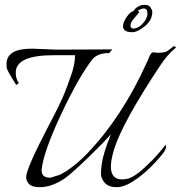

<svg xmlns="http://www.w3.org/2000/svg" viewBox="-20 -747 746 793"><path d="M112 -546 214 -542Q355 -543 444 -543L431 -528Q382 -528 360 -500Q304 -427 232.5 -275Q161 -123 152 -48Q152 -45 152 -42Q152 -13 188 -13L227 -25Q281 -52 340 -113Q484 -263 586 -488Q588 -491 593.5 -505.5Q599 -520 604 -526Q609 -532 617.5 -530.5Q626 -529 634.5 -529Q643 -529 657 -531Q671 -533 694 -554Q700 -558 706 -553V-550Q671 -522 636 -468Q487 -242 452 -133Q438 -88 438 -59Q438 -6 484 -6Q493 -6 503 -8Q536 -13 593 -70Q624 -98 664 -149Q671 -136 652 -112Q594 -40 531 1Q493 26 462 26Q423 26 408 2Q397 -13 397 -29Q397 -45 400 -68Q406 -113 437 -190Q439 -193 439 -194Q411 -161 345.5 -97.5Q280 -34 250 -12Q195 26 146 26Q144 26 143 26Q112 26 100 13Q88 0 88 -15Q88 -50 178 -222Q232 -325 246 -361Q260 -397 270 -426Q290 -478 290 -519H202Q45 -519 45 -447Q45 -421 58 -404L47 -396Q46 -398 33 -419Q8 -459 7.5 -468Q7 -477 7 -483Q7 -546 112 -546ZM526 -614Q488 -614 488 -639Q488 -654 502.5 -676Q517 -698 531 -701Q548 -727 578 -727Q595 -727 602 -716Q609 -705 609 -698Q609 -664 578.5 -639Q548 -614 526 -614ZM574 -712Q564 -712 548 -702L556 -698Q552 -692 535.5 -673.5Q519 -655 519 -642Q519 -629 530 -629Q550 -629 568 -648Q589 -670 589 -691Q589 -712 574 -712Z"/></svg>

Font: Italianno
Style: Regular
Weight: 400
Designer: Robert E. Leuschke
Foundry: Robert E. Leuschke
Version: Version 1.003